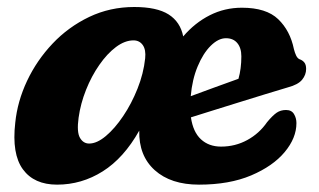

<svg xmlns="http://www.w3.org/2000/svg" viewBox="-20 -502 888 535"><path d="M534.5 12.5Q456 12.5 411.2 -27.8Q366.5 -68 368 -138Q325 -61.5 266.2 -24.5Q207.5 12.5 139 12.5Q75 12.5 43.8 -30.2Q12.5 -73 22.5 -160Q28.5 -219.5 55.5 -276.8Q82.5 -334 126.5 -380.5Q170.5 -427 228.5 -454.8Q286.5 -482.5 354 -482.5Q417 -482.5 449.8 -461.8Q482.5 -441 490.5 -400.5Q523 -438.5 564.5 -459.5Q606 -480.5 654 -480.5Q722 -480.5 755.2 -448.5Q788.5 -416.5 799 -365Q801.5 -355 805.2 -347.2Q809 -339.5 814.5 -337Q822.5 -334.5 827.8 -328.2Q833 -322 833 -310Q833 -293.5 821.8 -279.8Q810.5 -266 782 -258.5Q754.5 -250.5 718.2 -239.2Q682 -228 643.2 -216Q604.5 -204 570 -193.2Q535.5 -182.5 512 -175Q518 -134 540 -113.8Q562 -93.5 596 -93.5Q635.5 -93.5 669 -111.8Q702.5 -130 724.5 -162Q740 -180.5 751 -188Q762 -195.5 777 -195.5Q792.5 -195.5 799.2 -184.2Q806 -173 806 -159Q806 -117.5 773.2 -78.2Q740.5 -39 679.8 -13.2Q619 12.5 534.5 12.5ZM609.5 -395.5Q588.5 -395.5 567.2 -374.5Q546 -353.5 530.8 -317Q515.5 -280.5 511.5 -234Q538.5 -244 576.2 -257.8Q614 -271.5 644.5 -282.5Q652.5 -310.5 652.5 -345Q652.5 -368.5 641.2 -382Q630 -395.5 609.5 -395.5ZM199 -174Q193.5 -134 202.8 -118Q212 -102 228.5 -102Q250 -102 275 -123Q300 -144 323.2 -178.5Q346.5 -213 363.2 -255Q380 -297 384.5 -339.5Q387 -363.5 377.8 -376.5Q368.5 -389.5 352 -389.5Q328 -389.5 303.2 -371Q278.5 -352.5 256.8 -321.2Q235 -290 219.8 -251.8Q204.5 -213.5 199 -174Z"/></svg>

Font: Fraunces 9pt S100
Style: Bold Italic
Weight: 700
Italic angle: -16°
Version: Version 1.000; ttfautohint (v1.8.3)